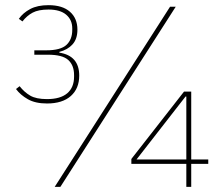

<svg xmlns="http://www.w3.org/2000/svg" viewBox="-20 -724 855 744"><path d="M159 -529Q215 -529 237.5 -550Q260 -571 260 -608V-614Q260 -647 236.5 -667Q213 -687 168 -687Q129 -687 106.5 -675Q84 -663 67 -641L53 -651Q69 -674 97 -689Q125 -704 168 -704Q222 -704 251 -678.5Q280 -653 280 -609Q280 -573 261 -552Q242 -531 210 -523V-520Q287 -508 287 -431Q287 -381 254.5 -352Q222 -323 162 -323Q117 -323 88 -339.5Q59 -356 42 -379L56 -390Q74 -367 97 -353.5Q120 -340 162 -340Q214 -340 240.5 -362.5Q267 -385 267 -427V-433Q267 -471 244.5 -491.5Q222 -512 166 -512H113V-529ZM192 0 639 -698H661L214 0ZM702 0V-89H489V-108L693 -369H721V-106H787V-89H721V0ZM702 -350H699L509 -106H702Z"/></svg>

Font: IBM Plex Sans Devanagari Thin
Style: Regular
Weight: 100
Designer: Mike Abbink, Paul van der Laan, Pieter van Rosmalen, Erin McLaughlin
Foundry: Bold Monday
Version: Version 1.1